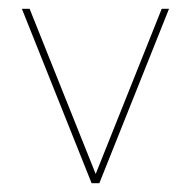

<svg xmlns="http://www.w3.org/2000/svg" viewBox="-20 -417 435 437"><path d="M348.1 -397 197.8 -21 47.4 -397H29.8L188.5 0H206.1L364.7 -397Z"/></svg>

Font: Now Thin
Style: Regular
Weight: 100
Designer: Alfredo Marco Pradil
Foundry: Alfredo Marco Pradil
Version: Version 1.200;hotconv 1.0.109;makeotfexe 2.5.65596